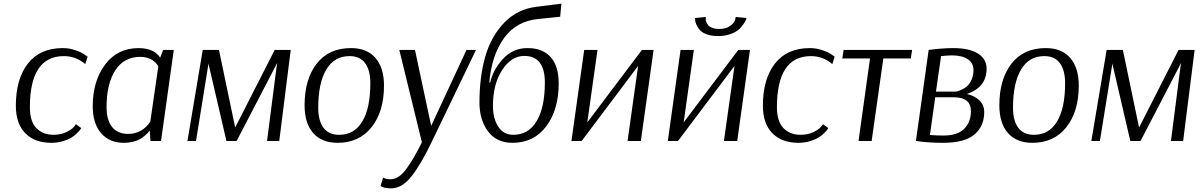

<svg xmlns="http://www.w3.org/2000/svg" viewBox="-20 -774 6587 1054"><path d="M448 -422Q397 -466 331 -466Q144 -466 144 -185Q144 -108 179.5 -71Q215 -34 274 -34Q313 -34 343.5 -48.5Q374 -63 386 -78L397 -92L426 -71Q424 -68 420.5 -62.5Q417 -57 403 -43Q389 -29 372 -18.5Q355 -8 325.5 1Q296 10 262 10Q171 10 119 -42.5Q67 -95 67 -194Q67 -340 133 -425Q199 -510 325 -510Q361 -510 395 -498Q429 -486 445 -474L461 -463Z M864 0H806L802 -58Q796 -49 787.5 -40.5Q779 -32 762 -19Q745 -6 718 2Q691 10 659 10Q581 10 535 -43Q489 -96 489 -191Q489 -328 556.5 -419Q624 -510 742 -510Q766 -510 787 -505Q808 -500 820 -493.5Q832 -487 841.5 -478Q851 -469 854 -464.5Q857 -460 859 -457L876 -500H934ZM683 -39Q760 -39 805 -106L849 -409Q848 -411 845.5 -415.5Q843 -420 835 -428.5Q827 -437 817 -444Q807 -451 789 -456.5Q771 -462 751 -462Q660 -462 612.5 -387.5Q565 -313 565 -186Q565 -113 596 -76Q627 -39 683 -39Z M1513 0H1446L1497 -397L1502 -429L1279 0H1223L1124 -426L1123 -415L1056 0H1009L1093 -500H1182L1271 -74L1488 -500H1576Z M2088 -304Q2088 -162 2020 -76Q1952 10 1833 10Q1746 10 1699 -44Q1652 -98 1652 -196Q1652 -339 1718.5 -424.5Q1785 -510 1907 -510Q1994 -510 2041 -456Q2088 -402 2088 -304ZM1899 -466Q1815 -466 1771 -392Q1727 -318 1727 -182Q1727 -112 1755.5 -73Q1784 -34 1842 -34Q1925 -34 1969 -107.5Q2013 -181 2013 -317Q2013 -388 1984.5 -427Q1956 -466 1899 -466Z M2083 201Q2100 210 2122 210Q2146 210 2168 196Q2190 182 2212.5 150.5Q2235 119 2252.5 89Q2270 59 2296 7L2172 -500H2258L2347 -83L2541 -500H2593L2349 7Q2291 128 2239 194Q2187 260 2127 260Q2109 260 2094.5 257Q2080 254 2074 250L2069 247Z M2937 -670Q2815 -659 2747 -565Q2679 -471 2666 -321H2671Q2685 -388 2739.5 -449Q2794 -510 2876 -510Q2959 -510 3003 -460.5Q3047 -411 3047 -316Q3047 -172 2979 -81Q2911 10 2793 10Q2705 10 2658.5 -53.5Q2612 -117 2612 -210Q2612 -352 2644 -463.5Q2676 -575 2748.5 -650Q2821 -725 2927 -737L3062 -754L3055 -682ZM2858 -467Q2787 -467 2736.5 -389.5Q2686 -312 2686 -192Q2686 -124 2715 -79Q2744 -34 2798 -34Q2881 -34 2926 -109Q2971 -184 2971 -321Q2971 -467 2858 -467Z M3568 -500 3498 0H3425L3483 -412L3173 0H3117L3187 -500H3260L3204 -102L3504 -500Z M3928 -615Q3964 -615 3986.5 -630.5Q4009 -646 4014 -661L4018 -676L4019 -681L4078 -675Q4077 -671 4074.5 -664.5Q4072 -658 4060.5 -640.5Q4049 -623 4033.5 -610Q4018 -597 3988.5 -586.5Q3959 -576 3922 -576Q3885 -576 3858.5 -586Q3832 -596 3820 -611Q3808 -626 3802 -640.5Q3796 -655 3796 -665L3795 -675L3855 -681L3854 -676Q3855 -676 3854 -670Q3853 -664 3857 -654.5Q3861 -645 3867 -636.5Q3873 -628 3889 -621.5Q3905 -615 3928 -615ZM4097 -500 4027 0H3954L4012 -412L3702 0H3646L3716 -500H3789L3733 -102L4033 -500Z M4549 -422Q4498 -466 4432 -466Q4245 -466 4245 -185Q4245 -108 4280.5 -71Q4316 -34 4375 -34Q4414 -34 4444.5 -48.5Q4475 -63 4487 -78L4498 -92L4527 -71Q4525 -68 4521.5 -62.5Q4518 -57 4504 -43Q4490 -29 4473 -18.5Q4456 -8 4426.5 1Q4397 10 4363 10Q4272 10 4220 -42.5Q4168 -95 4168 -194Q4168 -340 4234 -425Q4300 -510 4426 -510Q4462 -510 4496 -498Q4530 -486 4546 -474L4562 -463Z M4829 -453 4765 0H4693L4756 -453H4604L4611 -500H4987L4980 -453Z M5157 10Q5117 10 5080 7.5Q5043 5 5026 2L5008 0L5078 -500Q5156 -510 5212 -510Q5301 -510 5348.5 -480Q5396 -450 5396 -397Q5396 -295 5288 -258Q5329 -249 5356 -223.5Q5383 -198 5383 -159Q5383 -82 5329.5 -36Q5276 10 5157 10ZM5225 -271Q5229 -271 5235.5 -272.5Q5242 -274 5259.5 -282Q5277 -290 5290 -301.5Q5303 -313 5313.5 -336.5Q5324 -360 5324 -390Q5324 -428 5292.5 -449Q5261 -470 5205 -470Q5186 -470 5146 -466L5118 -271ZM5114 -240 5085 -33Q5120 -30 5159 -30Q5237 -30 5273.5 -67.5Q5310 -105 5310 -164Q5310 -240 5216 -240Z M5902 -304Q5902 -162 5834 -76Q5766 10 5647 10Q5560 10 5513 -44Q5466 -98 5466 -196Q5466 -339 5532.5 -424.5Q5599 -510 5721 -510Q5808 -510 5855 -456Q5902 -402 5902 -304ZM5713 -466Q5629 -466 5585 -392Q5541 -318 5541 -182Q5541 -112 5569.5 -73Q5598 -34 5656 -34Q5739 -34 5783 -107.5Q5827 -181 5827 -317Q5827 -388 5798.5 -427Q5770 -466 5713 -466Z M6475 0H6408L6459 -397L6464 -429L6241 0H6185L6086 -426L6085 -415L6018 0H5971L6055 -500H6144L6233 -74L6450 -500H6538Z"/></svg>

Font: Arsenal
Style: Italic
Weight: 400
Italic angle: -9.10001°
Designer: Andrij Shevchenko
Foundry: Stairsfor
Version: Version 2.001;PS 002.001;hotconv 1.0.88;makeotf.lib2.5.64775